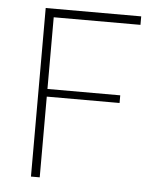

<svg xmlns="http://www.w3.org/2000/svg" viewBox="-48 -657 575 699"><g transform="rotate(5 240.0 -308.0)"><path d="M91 -616H440V-585H123V-323H389V-295H123V0H91Z"/></g></svg>

Font: Athiti ExtraLight
Style: Regular
Weight: 275
Designer: CadsonDemak Team
Foundry: CadsonDemak
Version: Version 1.033